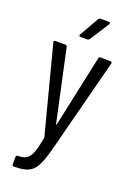

<svg xmlns="http://www.w3.org/2000/svg" viewBox="-168 -763 711 1025"><g transform="rotate(20 187.5 -250.0)"><path d="M42 190V149Q42 139 52 139Q83 139 100.5 128Q118 117 129 89Q140 61 151 3Q152 2 151.5 0.5Q151 -1 151 -3L23 -495L22 -498Q22 -506 32 -506H87Q97 -506 98 -497L186 -90Q187 -87 188 -87Q189 -87 190 -90L277 -497Q279 -506 288 -506L344 -505Q349 -505 351.5 -502Q354 -499 352 -494L213 44Q195 111 177.5 143Q160 175 132 187.5Q104 200 53 200H48Q46 200 44 197Q42 194 42 190ZM143 -584 205 -693Q210 -700 217 -700H264Q270 -700 271.5 -696.5Q273 -693 270 -688L200 -579Q195 -572 188 -572H150Q144 -572 142 -575.5Q140 -579 143 -584Z"/></g></svg>

Font: Barlow Condensed
Style: Regular
Weight: 400
Width: 3
Designer: Jeremy Tribby
Foundry: Tribby Type
Version: Version 1.500